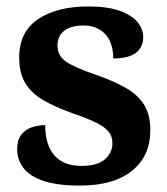

<svg xmlns="http://www.w3.org/2000/svg" viewBox="-20 -568 521 598"><path d="M229.1 10Q159.4 10 116.3 -4.3Q73.2 -18.6 53.3 -44.5Q33.4 -70.3 33.4 -103.5Q33.4 -131.7 46.1 -148.2Q58.9 -164.6 78.9 -171.5Q98.9 -178.3 120.8 -178.3Q120.8 -116.5 149.5 -83.9Q178.2 -51.3 233.4 -51.3Q283.5 -51.3 306.8 -71.9Q330.1 -92.5 330.1 -122Q330.1 -143.6 318.1 -158.1Q306.2 -172.7 279.7 -185.8Q253.2 -199 208.8 -214.2Q152 -234.3 114.4 -256.4Q76.9 -278.5 58.3 -309.9Q39.8 -341.3 39.8 -388.9Q39.8 -469.1 98.9 -508.5Q157.9 -547.9 255.1 -547.9Q315.3 -547.9 353 -534.2Q390.7 -520.6 408.4 -499Q426 -477.4 426 -453Q426 -420.8 403.2 -403.4Q380.3 -386 332.6 -386Q332.6 -435.5 307.5 -462Q282.4 -488.6 240.2 -488.6Q200.8 -488.6 179.9 -472.1Q159.1 -455.7 159.1 -426.5Q159.1 -394.3 185.3 -376.2Q211.5 -358 280.2 -334.5Q333.8 -315.9 371.4 -294.5Q409.1 -273.1 428.6 -242.1Q448.2 -211 448.2 -162.7Q448.2 -82.3 391.3 -36.2Q334.4 10 229.1 10Z"/></svg>

Font: Noto Serif Malayalam
Style: Regular
Weight: 400
Designer: Indian type Foundry, Jelle Bosma, Monotype Design Team
Foundry: Monotype Imaging Inc.
Version: Version 2.103